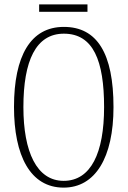

<svg xmlns="http://www.w3.org/2000/svg" viewBox="-20 -848 584 878"><path d="M159 -794H380V-828H159ZM271 10C416 10 499 -128 499 -358C499 -604 424 -725 272 -725C120 -725 44 -593 44 -359C44 -137 118 10 271 10ZM271 -21C148 -21 87 -154 87 -358C87 -570 144 -694 272 -694C407 -694 456 -570 456 -358C456 -149 396 -21 271 -21Z"/></svg>

Font: Noto Serif Devanagari ExtraCondensed ExtraLight
Style: Regular
Weight: 200
Width: 2
Designer: Universal Thirst, Indian Type Foundry and the Monotype Design Team
Foundry: Monotype Imaging Inc.
Version: Version 2.004